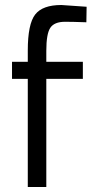

<svg xmlns="http://www.w3.org/2000/svg" viewBox="-20 -747 374 767"><path d="M165 -432V0H91V-432H28V-500H91V-545Q91 -651 120.5 -689Q150 -727 225 -727L326 -720L325 -658Q269 -660 240 -660Q197 -660 181 -636Q165 -612 165 -544V-500H311V-432Z"/></svg>

Font: TitilliumText22L Rg
Style: Regular
Weight: 400
Designer: Campivisivi
Foundry: Campivisivi
Version: 1.000